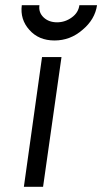

<svg xmlns="http://www.w3.org/2000/svg" viewBox="-20 -720 394 740"><path d="M72 0H146L217 -500H142ZM64 -700Q57 -645 93 -605Q129 -564 190 -564Q251 -564 298 -605Q346 -645 354 -700H286Q282 -671 257 -653Q231 -634 200 -634Q168 -634 148 -653Q128 -672 132 -700Z"/></svg>

Font: Unageo
Style: Regular-Italic
Weight: 400
Designer: Richard Sepsi
Foundry: Richard Sepsi
Version: Version 2.000